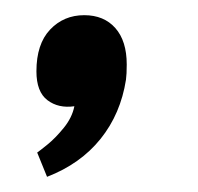

<svg xmlns="http://www.w3.org/2000/svg" viewBox="-20 -123 261 253"><path d="M29 78Q32 76 42.5 67.5Q53 59 64 45.5Q75 32 78 17Q57 20 42.5 9Q28 -2 28 -29Q28 -65 46 -84Q64 -103 91 -103Q117 -103 132 -86Q147 -69 147 -38Q147 -25 146 -18Q139 27 112.5 60Q86 93 42 110Z"/></svg>

Font: Neutral Grotesk
Style: Italic
Weight: 400
Italic angle: -8°
Designer: Nawras Khrais
Foundry: Nawras Khrais
Version: Version 1.000